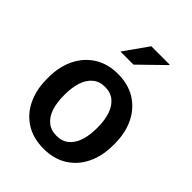

<svg xmlns="http://www.w3.org/2000/svg" viewBox="-220 -875 997 997"><g transform="rotate(45 279.0 -376.0)"><path d="M279.3 10.3Q203.1 10.3 148.4 -23.9Q93.8 -58.1 64.5 -118.9Q35.2 -179.7 35.2 -258.8V-269Q35.2 -347.7 64.5 -408.2Q93.8 -468.8 148.4 -503.4Q203.1 -538.1 278.3 -538.1Q354.5 -538.1 409.2 -503.7Q463.9 -469.2 493.2 -408.7Q522.5 -348.1 522.5 -269V-258.8Q522.5 -179.7 493.2 -118.9Q463.9 -58.1 409.4 -23.9Q355 10.3 279.3 10.3ZM279.3 -84.5Q320.3 -84.5 346.9 -106.7Q373.5 -128.9 386.7 -168.2Q399.9 -207.5 399.9 -258.8V-269Q399.9 -319.8 386.7 -358.9Q373.5 -397.9 346.7 -420.4Q319.8 -442.9 278.3 -442.9Q237.8 -442.9 210.9 -420.4Q184.1 -397.9 171.1 -358.9Q158.2 -319.8 158.2 -269V-258.8Q158.2 -207.5 171.1 -168.2Q184.1 -128.9 211.2 -106.7Q238.3 -84.5 279.3 -84.5ZM204.6 -628.9 298.8 -761.7H433.1L434.1 -758.8L300.8 -628.9H208.5Z"/></g></svg>

Font: Roboto Slab LO Medium
Style: Regular
Weight: 500
Designer: Google
Version: Version 2.000